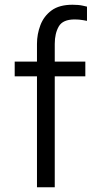

<svg xmlns="http://www.w3.org/2000/svg" viewBox="-20 -790 423 810"><path d="M136 0V-468H42V-530H136V-605Q136 -646 150.5 -684Q165 -722 197.5 -746Q230 -770 286 -770Q312 -770 329.5 -766Q347 -762 347 -762V-702Q347 -702 330.5 -705Q314 -708 295 -708Q245 -708 228 -678.5Q211 -649 211 -605V-530H340V-468H211V0Z"/></svg>

Font: Be Vietnam Pro Light
Style: Regular
Weight: 300
Designer: Lam Bao, Tony Le, Vietanh Nguyen
Foundry: Yellow Type Foundry
Version: Version 1.002; ttfautohint (v1.8.3)